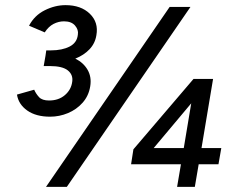

<svg xmlns="http://www.w3.org/2000/svg" viewBox="-20 -727 918 747"><path d="M175 -273Q120 -273 86 -297Q52 -321 46 -359L113 -378Q120 -362 132 -349Q144 -336 171 -336Q208 -336 232.5 -357Q257 -378 261 -409Q265 -436 244 -453Q223 -470 174 -470H150L157 -510L160 -531H178Q222 -531 251 -546Q280 -561 283 -593Q286 -611 272 -627.5Q258 -644 229 -644Q208 -644 188.5 -634Q169 -624 154 -601L93 -627Q114 -667 154 -687Q194 -707 235 -707Q295 -707 329.5 -673.5Q364 -640 355 -590Q350 -558 328 -535Q306 -512 273 -499Q305 -483 321 -455Q337 -427 331 -391Q325 -354 301.5 -327.5Q278 -301 244.5 -287Q211 -273 175 -273ZM159 0 640 -700H721L240 0ZM669 0 684 -88H490L499 -146L733 -420H809L764 -151H841L830 -88H753L738 0ZM578 -151H695L724 -325Z"/></svg>

Font: Figtree
Style: Italic
Weight: 400
Italic angle: -9.5°
Foundry: Erik Kennedy
Version: Version 2.001; ttfautohint (v1.8.4.7-5d5b);gftools[0.9.27]